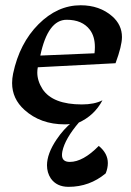

<svg xmlns="http://www.w3.org/2000/svg" viewBox="-20 -476 507 744"><path d="M231 5.9Q136.7 5.9 74.7 -50.3Q26.9 -93.3 26.9 -154.3Q26.9 -171.9 30.8 -190.9Q55.7 -308.6 129.2 -382.1Q202.6 -455.6 292.5 -455.6Q365.7 -455.6 414.6 -413.1Q452.6 -379.9 452.6 -332.5Q452.6 -298.3 427.7 -231L126.5 -215.3Q124.5 -205.1 124.5 -194.8Q124.5 -162.6 145 -130.4Q184.6 -71.3 297.4 -71.3Q345.7 -71.3 377 -87.4Q345.7 -27.8 283.2 0Q251.5 5.9 231 5.9ZM136.2 -260.7 346.2 -269.5Q347.7 -282.2 347.7 -293.5Q347.7 -335 328.1 -360.8Q298.8 -399.4 238.3 -399.4Q165.5 -399.4 136.2 -260.7ZM245.6 248Q199.7 248 176.8 215.3Q162.1 192.9 162.1 164.6Q162.1 119.6 199.2 64.5Q226.6 23.9 259.3 -2.4H286.6Q231.9 61.5 221.7 110.4Q220.2 118.2 220.2 124.5Q220.2 151.4 250.5 151.4Q301.8 151.4 362.8 89.4Q397.9 118.2 397.9 155.8Q397.9 175.3 389.6 195.8Q327.1 248 245.6 248Z"/></svg>

Font: Balgruf
Style: Italic
Weight: 500
Italic angle: -12°
Designer: Paul James Miller
Foundry: High-Logic / Made with FontCreator
Version: Version 1.201;March 28, 2021;FontCreator 13.0.0.2683 64-bit